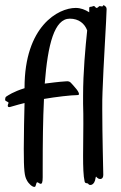

<svg xmlns="http://www.w3.org/2000/svg" viewBox="-25 -688 475 751"><path d="M392 -652C392 -659 389 -662 385 -665C381 -668 378 -669 377 -664C377 -662 371 -663 366 -664C361 -665 360 -658 353 -657C347 -657 347 -668 337 -663C332 -660 323 -664 324 -655V-640C308 -650 291 -657 271 -657C203 -657 71 -586 71 -345V-343C26 -329 7 -315 -1 -310C-4 -308 -5 -302 -5 -298C-5 -290 11 -291 8 -284C2 -271 7 -267 16 -270C40 -277 58 -282 71 -285C70 -241 68 -167 68 -106C68 -19 71 1 80 17C87 31 102 44 110 43C117 43 115 25 121 25C124 25 130 31 134 31C139 31 142 26 142 5V-31C142 -129 143 -221 147 -301C193 -309 254 -316 277 -316C293 -315 278 -336 265 -350C252 -364 250 -371 235 -370C202 -368 175 -364 150 -361C162 -516 188 -615 248 -615C283 -615 306 -596 316 -569C309 -502 300 -406 300 -313V-282C301 -256 301 -230 301 -204C301 -159 300 -115 300 -78C300 -35 301 0 306 22C308 32 318 26 321 32C324 38 345 40 349 7C351 -2 351 6 359 10C366 14 379 14 379 -4C379 -18 375 -158 375 -261C375 -287 375 -310 376 -329C379 -423 392 -625 392 -652Z"/></svg>

Font: Oregano
Style: Regular
Weight: 400
Designer: Astigmatic (AOETI)
Foundry: Astigmatic (AOETI)
Version: Version 1.000